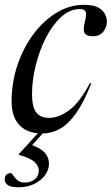

<svg xmlns="http://www.w3.org/2000/svg" viewBox="-28 -542 462 794"><path d="M49 232.5Q16 232.5 3.8 223Q-8.5 213.5 -8.5 201Q-8.5 174 17 174Q21 174 27 183.8Q33 193.5 44.2 203.2Q55.5 213 74 213Q99 213 115.8 199.5Q132.5 186 132.5 163.5Q132.5 145 115.5 128.5Q98.5 112 49.5 98V96L128.5 9Q76.5 4.5 48.2 -29.2Q20 -63 20 -123Q20 -200.5 44 -272.2Q68 -344 109.8 -400.2Q151.5 -456.5 205.5 -489.2Q259.5 -522 319 -522Q369 -522 391.5 -501.8Q414 -481.5 414 -452Q414 -429 398.8 -410.5Q383.5 -392 355.5 -392Q331 -392 322.5 -404.5Q314 -417 322.5 -450Q331 -483 326 -493.8Q321 -504.5 302 -504.5Q260.5 -504.5 224.8 -471.8Q189 -439 162 -386.2Q135 -333.5 119.8 -272Q104.5 -210.5 104.5 -152.5Q104.5 -99.5 122 -77Q139.5 -54.5 174.5 -54.5Q215 -54.5 258 -86Q301 -117.5 344 -198.5L349.5 -197.5Q318.5 -118.5 286.5 -73.5Q254.5 -28.5 220.2 -9.5Q186 9.5 148.5 10L105 58Q145.5 74 160 92.8Q174.5 111.5 174.5 135Q174.5 160.5 158 182.8Q141.5 205 113.2 218.8Q85 232.5 49 232.5Z"/></svg>

Font: Newsreader Display
Style: Italic
Weight: 400
Italic angle: -17°
Designer: Hugues Gentile
Foundry: Production Type
Version: Version 1.001